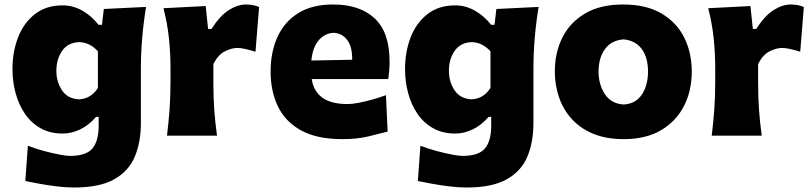

<svg xmlns="http://www.w3.org/2000/svg" viewBox="-20 -604 3616 855"><path d="M309.1 231Q272.9 231 231.7 225.8Q190.4 220.7 153.6 213.9Q116.7 207 92.8 202.1L104 44.9Q137.7 58.1 176 68.4Q214.4 78.6 245.6 84.5Q276.9 90.3 290 90.3Q363.8 90.3 391.6 57.1Q419.4 23.9 419.4 -45.4V-83.5H407.7Q374 -44.9 335.7 -27.1Q297.4 -9.3 259.8 -9.3Q202.6 -9.3 160.4 -33.2Q118.2 -57.1 90.6 -97.9Q63 -138.7 49.3 -189.9Q35.6 -241.2 35.6 -295.9Q35.6 -373 60.5 -437.5Q85.4 -502 135.3 -541Q185.1 -580.1 258.8 -580.1Q305.2 -580.1 346.2 -556.9Q387.2 -533.7 418.9 -493.7H434.1L442.4 -564L630.4 -573.2Q607.4 -431.2 607.4 -299.3V-56.6Q607.4 28.8 580.3 93.5Q553.2 158.2 488.3 194.6Q423.3 231 309.1 231ZM332.5 -161.6Q385.7 -164.6 416 -212.4V-375.5Q380.4 -415 333 -416.5Q282.2 -414.6 256.6 -377.4Q231 -340.3 231 -288.6Q231 -239.7 256.1 -201.9Q281.2 -164.1 332.5 -161.6Z M723.6 0Q731 -60.1 735.1 -116.9Q739.3 -173.8 739.3 -244.6V-300.8Q739.3 -366.2 732.4 -432.4Q725.6 -498.5 708 -567.4L896 -577.1L906.7 -475.1H921.9Q959.5 -534.2 999 -559.1Q1038.6 -584 1075.2 -584Q1086.9 -584 1103 -581.8Q1119.1 -579.6 1133.8 -572.8L1117.7 -373.5Q1096.7 -380.4 1074.2 -385.5Q1051.8 -390.6 1037.6 -390.6Q1012.2 -390.6 981.9 -375.7Q951.7 -360.8 930.2 -319.3V-233.9Q930.2 -171.4 934.1 -115.7Q938 -60.1 946.3 0Z M1504.4 15.6Q1392.1 15.6 1321.5 -22.9Q1251 -61.5 1218 -129.4Q1185.1 -197.3 1185.1 -285.2Q1185.1 -372.6 1215.8 -439.9Q1246.6 -507.3 1308.3 -545.7Q1370.1 -584 1463.4 -584Q1582.5 -584 1648.7 -522Q1714.8 -460 1714.8 -330.1Q1714.8 -306.2 1713.1 -288.1Q1711.4 -270 1709 -252H1368.2Q1375.5 -198.7 1414.6 -169.7Q1453.6 -140.6 1528.8 -140.6Q1548.3 -140.6 1577.4 -146.2Q1606.4 -151.9 1638.7 -160.9Q1670.9 -169.9 1698.7 -180.2L1706.1 -18.1Q1670.4 -8.8 1620.6 3.4Q1570.8 15.6 1504.4 15.6ZM1548.3 -337.9Q1549.3 -394.5 1526.6 -425.3Q1503.9 -456.1 1465.3 -458Q1425.3 -455.6 1398.4 -423.6Q1371.6 -391.6 1366.7 -334.5Z M2057.1 231Q2021 231 1979.7 225.8Q1938.5 220.7 1901.6 213.9Q1864.7 207 1840.8 202.1L1852.1 44.9Q1885.7 58.1 1924.1 68.4Q1962.4 78.6 1993.7 84.5Q2024.9 90.3 2038.1 90.3Q2111.8 90.3 2139.6 57.1Q2167.5 23.9 2167.5 -45.4V-83.5H2155.8Q2122.1 -44.9 2083.7 -27.1Q2045.4 -9.3 2007.8 -9.3Q1950.7 -9.3 1908.4 -33.2Q1866.2 -57.1 1838.6 -97.9Q1811 -138.7 1797.4 -189.9Q1783.7 -241.2 1783.7 -295.9Q1783.7 -373 1808.6 -437.5Q1833.5 -502 1883.3 -541Q1933.1 -580.1 2006.8 -580.1Q2053.2 -580.1 2094.2 -556.9Q2135.3 -533.7 2167 -493.7H2182.1L2190.4 -564L2378.4 -573.2Q2355.5 -431.2 2355.5 -299.3V-56.6Q2355.5 28.8 2328.4 93.5Q2301.3 158.2 2236.3 194.6Q2171.4 231 2057.1 231ZM2080.6 -161.6Q2133.8 -164.6 2164.1 -212.4V-375.5Q2128.4 -415 2081.1 -416.5Q2030.3 -414.6 2004.6 -377.4Q1979 -340.3 1979 -288.6Q1979 -239.7 2004.2 -201.9Q2029.3 -164.1 2080.6 -161.6Z M2758.3 15.6Q2678.7 15.6 2620.6 -8.8Q2562.5 -33.2 2524.9 -75.4Q2487.3 -117.7 2469 -171.9Q2450.7 -226.1 2450.7 -285.2Q2450.7 -370.1 2484.9 -437.7Q2519 -505.4 2586.7 -544.7Q2654.3 -584 2754.4 -584Q2857.4 -584 2925.3 -544.2Q2993.2 -504.4 3026.9 -436.8Q3060.5 -369.1 3060.5 -285.2Q3060.5 -199.2 3025.4 -131.1Q2990.2 -63 2922.9 -23.7Q2855.5 15.6 2758.3 15.6ZM2757.3 -138.7Q2811 -141.6 2838.4 -183.1Q2865.7 -224.6 2865.7 -285.2Q2865.7 -348.1 2837.9 -385.7Q2810.1 -423.3 2757.3 -428.7Q2702.6 -424.8 2674.1 -385.5Q2645.5 -346.2 2645.5 -285.2Q2645.5 -226.6 2674.1 -184.1Q2702.6 -141.6 2757.3 -138.7Z M3149.4 0Q3156.7 -60.1 3160.9 -116.9Q3165 -173.8 3165 -244.6V-300.8Q3165 -366.2 3158.2 -432.4Q3151.4 -498.5 3133.8 -567.4L3321.8 -577.1L3332.5 -475.1H3347.7Q3385.3 -534.2 3424.8 -559.1Q3464.4 -584 3501 -584Q3512.7 -584 3528.8 -581.8Q3544.9 -579.6 3559.6 -572.8L3543.5 -373.5Q3522.5 -380.4 3500 -385.5Q3477.5 -390.6 3463.4 -390.6Q3438 -390.6 3407.7 -375.7Q3377.4 -360.8 3356 -319.3V-233.9Q3356 -171.4 3359.9 -115.7Q3363.8 -60.1 3372.1 0Z"/></svg>

Font: Pinar DS1 ExtraBold
Style: Regular
Weight: 800
Designer: Amin Abedi
Version: Version 3.000